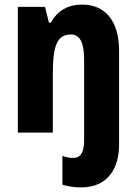

<svg xmlns="http://www.w3.org/2000/svg" viewBox="-20 -580 597 840"><path d="M335 240C453 240 501 154 501 53V-358C501 -489 440 -560 339 -560C279 -560 231 -534 203 -481H194L177 -550H58V0H211V-256C211 -388 233 -429 291 -429C331 -429 348 -391 348 -319V36C348 90 330 111 300 111C285 111 270 108 253 102V228C277 236 309 240 335 240Z"/></svg>

Font: Noto Sans Lao Looped Condensed ExtraBold
Style: Regular
Weight: 800
Width: 3
Designer: Mark Frömberg, Ben Mitchell
Foundry: The Fontpad Ltd
Version: Version 1.002